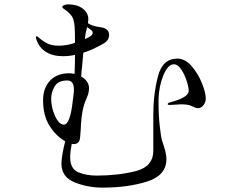

<svg xmlns="http://www.w3.org/2000/svg" viewBox="-20 -830 1040 878"><path d="M921 -380Q921 -362 910 -348.5Q899 -335 885 -335Q876 -335 852 -347Q838 -353 806 -353Q797 -353 775 -351L754 -350Q747 -350 747 -354Q747 -359 758 -362Q843 -384 843 -415Q843 -431 833.5 -460.5Q824 -490 808.5 -513Q793 -536 775 -536Q748 -536 727.5 -486.5Q707 -437 705 -377V-358Q705 -304 710.5 -253.5Q716 -203 721 -187Q724 -179 729.5 -161.5Q735 -144 738 -129.5Q741 -115 741 -102Q741 -28 653 0Q565 28 449 28Q382 28 321.5 4Q261 -20 261 -82Q261 -99 266 -127.5Q271 -156 278 -184Q237 -207 207 -254Q177 -301 177 -371Q177 -428 209 -461.5Q241 -495 297 -495Q309 -495 321 -492Q323 -544 323 -579Q296 -573 268 -573Q221 -573 189.5 -593Q158 -613 146 -651Q144 -657 144 -660Q144 -664 148 -664Q151 -664 155 -660Q177 -641 197.5 -631Q218 -621 249 -621Q284 -621 323 -634Q323 -689 321 -711Q319 -734 312.5 -748.5Q306 -763 283 -782Q277 -786 271 -790Q265 -794 265 -798Q265 -803 273 -806.5Q281 -810 293 -810Q332 -810 358 -791Q384 -772 384 -741L382 -724Q403 -710 437 -706Q479 -701 479 -670Q479 -646 454 -631Q401 -601 361 -589L355 -521Q353 -509 351 -480Q387 -460 387 -426Q387 -415 384 -403Q381 -392 376 -381Q366 -359 361 -338Q351 -297 349 -236Q348 -218 346.5 -203Q345 -188 341 -183Q333 -171 317 -171Q311 -171 308 -172Q301 -137 301 -111Q301 -58 337.5 -42.5Q374 -27 422 -27Q520 -27 600.5 -47.5Q681 -68 681 -141V-305Q681 -398 702 -480Q723 -562 791 -562Q826 -562 855.5 -528.5Q885 -495 903 -450.5Q921 -406 921 -380ZM368 -651 386 -660Q404 -669 404 -680Q404 -688 395 -694L378 -706Q377 -700 376 -695.5Q375 -691 374 -688Q371 -678 368 -651ZM272 -260Q301 -260 313 -371Q314 -379 316 -394Q318 -409 318 -420Q318 -462 288 -462Q246 -462 230 -435Q214 -408 214 -379Q214 -338 232 -299Q250 -260 272 -260Z"/></svg>

Font: Shippori Mincho
Style: Regular
Weight: 400
Designer: FONTDASU
Foundry: FONTDASU / Google Inc. / but / Adobe
Version: Version 3.110; ttfautohint (v1.8.3)